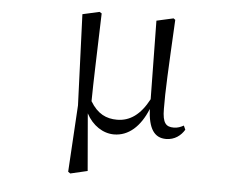

<svg xmlns="http://www.w3.org/2000/svg" viewBox="-52 -592 1104 863"><g transform="rotate(5 500.0 -160.5)"><path d="M475 15C541 15 593 -32 626 -113C630 -25 657 15 710 15C749 15 777 -7 793 -34L785 -52C772 -45 759 -39 740 -39C706 -39 689 -54 689 -119C688 -199 693 -291 705 -522L697 -528L621 -511L626 -157C588 -85 541 -52 483 -52C435 -52 395 -70 362 -125C363 -221 367 -320 373 -522L363 -528L287 -511L303 -101L285 200L295 207L372 189L350 -69C378 -16 426 15 475 15Z"/></g></svg>

Font: Harano Aji Mincho CN
Style: Regular
Weight: 400
Foundry: Masamichi Hosoda
Version: HaranoAjiMinchoCN-Regular version 20230610;ttx 4.39.4